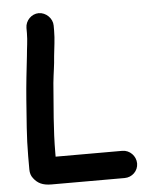

<svg xmlns="http://www.w3.org/2000/svg" viewBox="-55 -765 699 872"><g transform="rotate(-5 295.0 -329.0)"><path d="M93 -657V-633C93 -598 87 -567 84 -530C77 -469 69 -399 64 -332C58 -248 50 -163 50 -76V-15C50 0 54 14 63 25C81 49 104 61 144 61H478C512 61 540 34 540 0C540 -34 512 -63 478 -63H174V-76C174 -188 185 -290 193 -397C198 -446 204 -474 207 -519C211 -559 217 -594 217 -633V-657C217 -690 187 -719 154 -719C121 -719 93 -690 93 -657Z"/></g></svg>

Font: Electronic
Style: Thk
Weight: 900
Version: Version 1.011